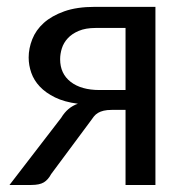

<svg xmlns="http://www.w3.org/2000/svg" viewBox="-20 -526 533 546"><path d="M337 -270V-446.5H252Q223.5 -446.5 204 -438.2Q184.5 -430 172.8 -417.2Q161 -404.5 156 -388.8Q151 -373 151 -357.5Q151 -316.5 181 -293.2Q211 -270 263 -270ZM422 -506.5V0H337V-213.5H298Q284 -213.5 274.8 -211.2Q265.5 -209 258.8 -205Q252 -201 247 -194.8Q242 -188.5 236.5 -180.5L125.5 -31Q117 -15 104.8 -7.5Q92.5 0 69 0H7L154 -191Q172 -221 201.5 -231Q163 -236 136.5 -249Q110 -262 93.2 -279.8Q76.5 -297.5 69 -319Q61.5 -340.5 61.5 -362.5Q61.5 -388.5 71.8 -414.5Q82 -440.5 104.5 -460.8Q127 -481 162.8 -493.8Q198.5 -506.5 249.5 -506.5Z"/></svg>

Font: Lato 2
Style: Regular
Weight: 400
Designer: Lukasz Dziedzic with Adam Twardoch and Botio Nikoltchev
Foundry: tyPoland Lukasz Dziedzic
Version: Version 2.015; 2015-08-06; http://www.latofonts.com/